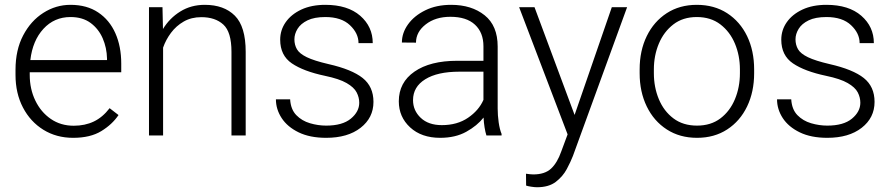

<svg xmlns="http://www.w3.org/2000/svg" viewBox="-20 -558 3678 791"><path d="M281.2 9.8Q212.4 9.8 158.7 -23.4Q105 -56.6 74.5 -115.2Q43.9 -173.8 43.9 -249.5V-270.5Q43.9 -352.1 75.4 -412.1Q106.9 -472.2 158.7 -505.1Q210.4 -538.1 270.5 -538.1Q337.9 -538.1 384.5 -506.8Q431.2 -475.6 455.3 -421.1Q479.5 -366.7 479.5 -295.9V-260.3H102.5V-249.5Q102.5 -191.4 125.5 -143.8Q148.4 -96.2 189.2 -68.1Q230 -40 283.7 -40Q330.1 -40 366.5 -57.4Q402.8 -74.7 431.6 -112.3L468.3 -84Q442.4 -45.4 397.2 -17.8Q352.1 9.8 281.2 9.8ZM270.5 -487.8Q203.6 -487.8 158.9 -439.2Q114.3 -390.6 105 -310.5H420.9V-316.9Q419.9 -361.3 403.1 -400.1Q386.2 -439 353.3 -463.4Q320.3 -487.8 270.5 -487.8Z M809.6 -487.3Q768.1 -487.3 736.8 -469.2Q705.6 -451.2 684.3 -422.6Q663.1 -394 651.9 -361.8V0H593.8V-528.3H649.4L651.4 -438.5Q678.7 -483.4 722.9 -510.7Q767.1 -538.1 823.7 -538.1Q902.8 -538.1 947.5 -493.4Q992.2 -448.7 992.2 -344.2V0H933.6V-344.7Q933.6 -426.3 900.1 -456.8Q866.7 -487.3 809.6 -487.3Z M1460 -134.8Q1460 -156.7 1449.2 -177.5Q1438.5 -198.2 1408 -215.8Q1377.4 -233.4 1318.8 -245.6Q1230.5 -264.2 1182.4 -296.9Q1134.3 -329.6 1134.3 -394.5Q1134.3 -434.1 1157 -466.6Q1179.7 -499 1221.4 -518.6Q1263.2 -538.1 1320.3 -538.1Q1412.1 -538.1 1463.9 -493.2Q1515.6 -448.2 1515.6 -380.4H1457Q1457 -420.9 1421.6 -454.3Q1386.2 -487.8 1320.3 -487.8Q1274.9 -487.8 1246.8 -474.1Q1218.8 -460.4 1205.8 -439.2Q1192.9 -418 1192.9 -396Q1192.9 -373 1203.4 -355Q1213.9 -336.9 1244.1 -322.3Q1274.4 -307.6 1333.5 -293.9Q1429.7 -272 1474.1 -236.6Q1518.6 -201.2 1518.6 -138.2Q1518.6 -72.8 1465.6 -31.5Q1412.6 9.8 1323.7 9.8Q1256.8 9.8 1210.4 -12.7Q1164.1 -35.2 1140.4 -71.5Q1116.7 -107.9 1116.7 -148.9H1175.3Q1177.7 -107.4 1200.7 -83.7Q1223.6 -60.1 1257.1 -50.3Q1290.5 -40.5 1323.7 -40.5Q1390.6 -40.5 1425.3 -69.1Q1460 -97.7 1460 -134.8Z M1983.9 0Q1979.5 -13.7 1976.3 -33.4Q1973.1 -53.2 1972.2 -73.7Q1945.8 -40 1900.9 -15.1Q1856 9.8 1793.5 9.8Q1716.3 9.8 1669.7 -33.2Q1623 -76.2 1623 -140.6Q1623 -218.3 1687.5 -262.9Q1752 -307.6 1863.8 -307.6H1971.7V-367.2Q1971.7 -423.8 1936.8 -456.3Q1901.9 -488.8 1835.4 -488.8Q1773.9 -488.8 1733.9 -457.5Q1693.8 -426.3 1693.8 -382.3L1635.7 -382.8Q1635.7 -422.4 1661.1 -457.8Q1686.5 -493.2 1732.2 -515.6Q1777.8 -538.1 1838.4 -538.1Q1922.9 -538.1 1976.6 -495.1Q2030.3 -452.1 2030.3 -366.2V-110.8Q2030.3 -83.5 2034.4 -54.2Q2038.6 -24.9 2046.4 -6.3V0ZM1800.3 -42.5Q1863.8 -42.5 1908.2 -72.8Q1952.6 -103 1971.7 -146.5V-262.7H1872.1Q1782.2 -262.7 1731.9 -231.4Q1681.6 -200.2 1681.6 -145.5Q1681.6 -102.5 1713.4 -72.5Q1745.1 -42.5 1800.3 -42.5Z M2182.1 -528.3 2347.2 -84.5 2500.5 -528.3H2563.5L2340.3 84.5Q2331.1 108.4 2314.9 138.7Q2298.8 168.9 2269.8 191.2Q2240.7 213.4 2192.4 213.4Q2183.1 213.4 2168.5 211.2Q2153.8 209 2147.5 206.5L2147 157.7Q2152.3 158.7 2162.6 159.7Q2172.9 160.6 2176.8 160.6Q2224.6 160.6 2250.2 136.7Q2275.9 112.8 2292.5 65.4L2318.4 -4.4L2118.7 -528.3Z M2615.2 -256.3V-272Q2615.2 -349.1 2644.5 -409.2Q2673.8 -469.2 2726.8 -503.7Q2779.8 -538.1 2850.6 -538.1Q2922.4 -538.1 2975.6 -503.7Q3028.8 -469.2 3057.9 -409.2Q3086.9 -349.1 3086.9 -272V-256.3Q3086.9 -179.7 3057.9 -119.4Q3028.8 -59.1 2975.8 -24.7Q2922.9 9.8 2851.6 9.8Q2780.3 9.8 2727.1 -24.7Q2673.8 -59.1 2644.5 -119.4Q2615.2 -179.7 2615.2 -256.3ZM2673.8 -272V-256.3Q2673.8 -198.7 2694.3 -149.4Q2714.8 -100.1 2754.4 -70.3Q2793.9 -40.5 2851.6 -40.5Q2908.7 -40.5 2948 -70.3Q2987.3 -100.1 3007.8 -149.4Q3028.3 -198.7 3028.3 -256.3V-272Q3028.3 -329.1 3007.8 -378.2Q2987.3 -427.2 2947.8 -457.5Q2908.2 -487.8 2850.6 -487.8Q2793.5 -487.8 2754.2 -457.5Q2714.8 -427.2 2694.3 -378.2Q2673.8 -329.1 2673.8 -272Z M3524.4 -134.8Q3524.4 -156.7 3513.7 -177.5Q3502.9 -198.2 3472.4 -215.8Q3441.9 -233.4 3383.3 -245.6Q3294.9 -264.2 3246.8 -296.9Q3198.7 -329.6 3198.7 -394.5Q3198.7 -434.1 3221.4 -466.6Q3244.1 -499 3285.9 -518.6Q3327.6 -538.1 3384.8 -538.1Q3476.6 -538.1 3528.3 -493.2Q3580.1 -448.2 3580.1 -380.4H3521.5Q3521.5 -420.9 3486.1 -454.3Q3450.7 -487.8 3384.8 -487.8Q3339.4 -487.8 3311.3 -474.1Q3283.2 -460.4 3270.3 -439.2Q3257.3 -418 3257.3 -396Q3257.3 -373 3267.8 -355Q3278.3 -336.9 3308.6 -322.3Q3338.9 -307.6 3397.9 -293.9Q3494.1 -272 3538.6 -236.6Q3583 -201.2 3583 -138.2Q3583 -72.8 3530 -31.5Q3477.1 9.8 3388.2 9.8Q3321.3 9.8 3274.9 -12.7Q3228.5 -35.2 3204.8 -71.5Q3181.2 -107.9 3181.2 -148.9H3239.7Q3242.2 -107.4 3265.1 -83.7Q3288.1 -60.1 3321.5 -50.3Q3355 -40.5 3388.2 -40.5Q3455.1 -40.5 3489.7 -69.1Q3524.4 -97.7 3524.4 -134.8Z"/></svg>

Font: Vazirmatn RD ExtraLight
Style: Regular
Weight: 200
Designer: Saber Rastikerdar
Foundry: Saber Rastikerdar
Version: Version 32.102